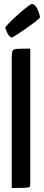

<svg xmlns="http://www.w3.org/2000/svg" viewBox="-20 -944 221 964"><path d="M39 0V-659Q39 -680 43 -688.5Q47 -697 66.5 -698.5Q86 -700 132 -700V-18Q132 -9 127.5 -5.5Q123 -2 104 -1Q85 0 39 0ZM41 -756Q30 -756 22 -769Q14 -782 10 -794Q6 -806 6 -806Q22 -826 43 -846Q64 -866 85 -884Q106 -902 121 -913Q136 -924 139 -924Q155 -924 166.5 -901Q178 -878 181 -856Q174 -848 155.5 -833.5Q137 -819 114 -803Q91 -787 71 -774Q51 -761 41 -756Z"/></svg>

Font: Yanone Kaffeesatz Medium
Style: Regular
Weight: 500
Designer: Yanone (Cyrillic: Daniel Pouzeot, Huerta Tipografica, and Cyreal)
Foundry: Yanone
Version: Version 2.003